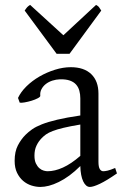

<svg xmlns="http://www.w3.org/2000/svg" viewBox="-20 -740 499 775"><path d="M171.9 -48.8Q201.2 -48.8 234.1 -63.7Q267.1 -78.6 304.2 -110.8V-237.3Q263.2 -230.5 236.6 -224.1Q210 -217.8 192.9 -211.2Q175.8 -204.6 165.5 -197.3Q155.3 -189.9 147.5 -181.6Q134.8 -168.5 127 -151.6Q119.1 -134.8 119.1 -111.8Q119.1 -92.3 125 -80.1Q130.9 -67.9 139.2 -60.8Q147.5 -53.7 156.5 -51.3Q165.5 -48.8 171.9 -48.8ZM452.1 -40Q410.6 -11.2 383.5 1.7Q356.4 14.6 342.8 14.6Q326.7 14.6 315.9 -7.8Q305.2 -30.3 304.2 -69.8Q282.2 -47.9 260.3 -31.7Q238.3 -15.6 217.3 -5.4Q196.3 4.9 177.5 9.8Q158.7 14.6 143.1 14.6Q125.5 14.6 106.9 8.8Q88.4 2.9 73.5 -9.8Q58.6 -22.5 48.8 -42.5Q39.1 -62.5 39.1 -90.8Q39.1 -127.9 52 -152.8Q64.9 -177.7 83 -195.8Q94.7 -207.5 109.6 -218Q124.5 -228.5 149.2 -238.3Q173.8 -248 210.9 -256.8Q248 -265.6 304.2 -273.9V-342.8Q304.2 -359.4 300.3 -373.8Q296.4 -388.2 287.1 -398.7Q277.8 -409.2 262 -414.8Q246.1 -420.4 222.2 -419.9Q206.5 -419.4 191.4 -414.6Q176.3 -409.7 165 -400.9Q153.8 -392.1 147.5 -380.1Q141.1 -368.2 142.6 -353.5Q143.1 -349.1 132.6 -343.5Q122.1 -337.9 107.7 -333.5Q93.3 -329.1 79.3 -326.7Q65.4 -324.2 59.6 -325.7L52.7 -344.7Q64 -369.1 86.9 -391.6Q109.9 -414.1 139.4 -431.2Q168.9 -448.2 201.9 -458.5Q234.9 -468.8 265.6 -468.8Q319.3 -468.8 348.4 -440.7Q377.4 -412.6 377.4 -362.3V-86.9Q377.4 -66.4 382.8 -57.6Q388.2 -48.8 397 -48.8Q403.8 -48.8 414.6 -51.3Q425.3 -53.7 444.8 -62ZM260.7 -522.9H208.5L79.6 -697.3Q83 -702.1 85.4 -705.6Q87.9 -709 90.1 -711.4Q92.3 -713.9 95 -715.8Q97.7 -717.8 101.6 -720.2L235.8 -597.7L367.7 -720.2Q376 -715.8 379.4 -711.4Q382.8 -707 388.7 -697.3Z"/></svg>

Font: Gentium Plus Eur
Style: Regular
Weight: 400
Designer: J. Victor Gaultney, Annie Olsen, Iska Routamaa, Becca Hirsbrunner
Foundry: SIL International
Version: Version 5.000